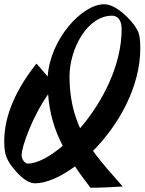

<svg xmlns="http://www.w3.org/2000/svg" viewBox="-34 -782 682 906"><path d="M457 -762C354 -762 203 -599 191 -421C171 -445 147 -472 138 -482C16 -328 -14 -205 -14 -115C-14 -55 -2 -36 5 -23C15 -3 76 83 131 83C185 83 252 53 320 3C341 36 366 68 393 104C452 104 507 100 545 98C496 42 447 -11 405 -70C526 -192 628 -372 628 -554C628 -630 614 -639 605 -655C590 -680 519 -762 457 -762ZM294 -421C294 -549 376 -708 495 -708C517 -708 540 -692 540 -645C540 -473 449 -299 344 -177C313 -245 294 -324 294 -421ZM262 -94C200 -41 140 -10 96 -10C86 -10 68 -28 68 -49C68 -90 118 -230 193 -337C200 -247 222 -171 262 -94Z"/></svg>

Font: Yesteryear
Style: Regular
Weight: 400
Designer: Astigmatic (AOETI)
Foundry: Astigmatic (AOETI)
Version: Version 1.000